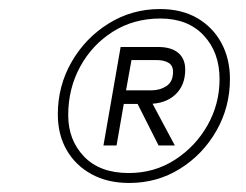

<svg xmlns="http://www.w3.org/2000/svg" viewBox="-20 -732 544 425"><path d="M266 -327Q218 -327 182.5 -346.5Q147 -366 127.5 -400Q108 -434 108 -479Q108 -542 138.5 -595Q169 -648 220.5 -680Q272 -712 334 -712Q382 -712 416.5 -692Q451 -672 470 -637Q489 -602 489 -557Q489 -495 459 -442.5Q429 -390 378.5 -358.5Q328 -327 266 -327ZM331 -410 279 -513H312L367 -410ZM265 -349Q322 -349 367.5 -378.5Q413 -408 439.5 -455Q466 -502 466 -557Q466 -616 431 -653.5Q396 -691 335 -691Q276 -691 230 -662Q184 -633 157.5 -584.5Q131 -536 131 -477Q131 -422 166 -385.5Q201 -349 265 -349ZM209 -410 247 -628H330Q359 -628 374.5 -615Q390 -602 390 -578Q390 -543 368 -522.5Q346 -502 308 -502H254L238 -410ZM259 -532H315Q334 -532 348.5 -541.5Q363 -551 363 -573Q363 -587 353 -593Q343 -599 327 -599H271Z"/></svg>

Font: DM Sans 11pt Thin
Style: Italic
Weight: 250
Italic angle: -10°
Version: Version 4.004;gftools[0.9.30]